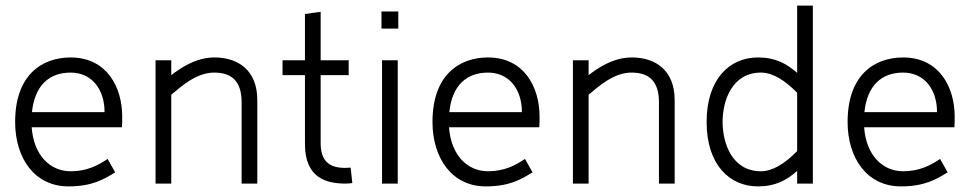

<svg xmlns="http://www.w3.org/2000/svg" viewBox="-20 -655 3455 685"><path d="M232 -44C290 -44 330 -65 364 -88L391 -40C351 -16 310 10 224 10C104 10 34 -90 34 -220C34 -386 128 -450 232 -450C362 -450 416 -343 416 -239C416 -223 416 -216 415 -201H93C100 -102 158 -44 232 -44ZM353 -255C353 -337 307 -396 232 -396C156 -396 104 -351 94 -255Z M842 0H898V-298C898 -404 830 -449 748 -450C680 -451 625 -413 591 -387V-440H535V0H591V-317C628 -348 681 -396 744 -396C801 -396 842 -371 842 -290Z M1231 -57 1237 -2C1230 -1 1223 0 1213 0C1147 0 1067 -18 1068 -143V-387H988V-440H1068V-605L1124 -613V-440H1224V-387H1124V-145C1124 -82 1153 -56 1211 -56Z M1399 -440V0H1343V-440ZM1401 -614V-553H1341V-614Z M1721 -44C1779 -44 1819 -65 1853 -88L1880 -40C1840 -16 1799 10 1713 10C1593 10 1523 -90 1523 -220C1523 -386 1617 -450 1721 -450C1851 -450 1905 -343 1905 -239C1905 -223 1905 -216 1904 -201H1582C1589 -102 1647 -44 1721 -44ZM1842 -255C1842 -337 1796 -396 1721 -396C1645 -396 1593 -351 1583 -255Z M2331 0H2387V-298C2387 -404 2319 -449 2237 -450C2169 -451 2114 -413 2080 -387V-440H2024V0H2080V-317C2117 -348 2170 -396 2233 -396C2290 -396 2331 -371 2331 -290Z M2824 0H2880V-635H2824V-395C2786 -428 2747 -450 2684 -450C2583 -450 2501 -373 2501 -220C2501 -67 2583 10 2684 10C2747 10 2786 -12 2824 -45ZM2824 -116C2781 -72 2737 -44 2695 -44C2591 -44 2558 -145 2558 -220C2558 -295 2591 -396 2695 -396C2737 -396 2781 -368 2824 -324Z M3202 -44C3260 -44 3300 -65 3334 -88L3361 -40C3321 -16 3280 10 3194 10C3074 10 3004 -90 3004 -220C3004 -386 3098 -450 3202 -450C3332 -450 3386 -343 3386 -239C3386 -223 3386 -216 3385 -201H3063C3070 -102 3128 -44 3202 -44ZM3323 -255C3323 -337 3277 -396 3202 -396C3126 -396 3074 -351 3064 -255Z"/></svg>

Font: Linear
Style: Regular
Weight: 400
Designer: Braydon G. Fuller
Foundry: Braydon G. Fuller
Version: Version 1.000;PS 001.000;hotconv 1.0.38